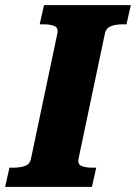

<svg xmlns="http://www.w3.org/2000/svg" viewBox="-52 -730 531 750"><path d="M69 -110 172 -599Q177 -621 161 -628Q145 -635 118 -635H103L120 -710H459L442 -635H427Q401 -635 382 -628Q363 -621 358 -600L255 -111Q250 -89 266 -82Q282 -75 309 -75H324L307 0H-32L-15 -75H0Q27 -75 46 -82Q65 -89 69 -110Z"/></svg>

Font: Roboto Serif 20pt
Style: Bold Italic
Weight: 700
Italic angle: -10°
Version: Version 1.007